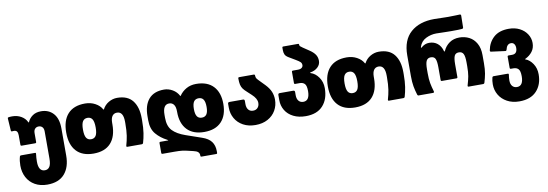

<svg xmlns="http://www.w3.org/2000/svg" viewBox="-65 -1177 5346 1874"><g transform="rotate(-10 2608.0 -240.0)"><path d="M295 -346Q273 -346 259 -331.5Q245 -317 245 -288V-201Q245 -190 234 -190H100Q89 -190 89 -201V-295Q89 -320 79.5 -333Q70 -346 47 -345L30 -344Q21 -344 21 -352L13 -475Q13 -480 14.5 -482Q16 -484 20 -485Q34 -488 57 -488Q108 -488 146.5 -465.5Q185 -443 202 -407Q205 -401 207 -401Q209 -401 211 -406Q226 -441 259.5 -464.5Q293 -488 343 -488Q419 -488 465 -437Q511 -386 511 -288V-20Q511 96 453 162Q395 228 282 228Q212 228 160 198.5Q108 169 80.5 117Q53 65 53 0Q53 -47 64 -87Q67 -98 78 -98H216Q226 -98 224 -86Q219 -49 219 -10Q219 86 282 86Q313 86 329 61Q345 36 345 -20V-288Q345 -317 331 -331.5Q317 -346 295 -346Z M550 -240Q550 -360 608.5 -424Q667 -488 779 -488Q835 -488 880 -463.5Q925 -439 946 -400Q949 -396 952 -400Q973 -441 1013 -464.5Q1053 -488 1097 -488Q1201 -488 1250.5 -424.5Q1300 -361 1300 -250V-229Q1300 -155 1292 -104Q1284 -53 1271 -10Q1268 0 1258 0H1115Q1102 0 1105 -12Q1119 -59 1126.5 -107Q1134 -155 1134 -229V-245Q1134 -346 1071 -346Q1041 -346 1024.5 -323.5Q1008 -301 1008 -255V-240Q1008 -120 949.5 -56Q891 8 779 8Q667 8 608.5 -56Q550 -120 550 -240ZM779 -134Q811 -134 826.5 -158.5Q842 -183 842 -240Q842 -297 826.5 -321.5Q811 -346 779 -346Q747 -346 731.5 -321.5Q716 -297 716 -240Q716 -183 731.5 -158.5Q747 -134 779 -134Z M1800 210V205Q1800 185 1786.5 172.5Q1773 160 1741 153L1703 144Q1664 134 1635.5 130.5Q1607 127 1556 127H1440Q1429 127 1429 116V19Q1429 8 1440 8H1512Q1518 8 1518 6Q1518 5 1509 0Q1444 -33 1401.5 -83.5Q1359 -134 1359 -219V-260Q1359 -368 1410 -428Q1461 -488 1562 -488Q1606 -488 1646.5 -464.5Q1687 -441 1708 -400Q1710 -395 1713 -400Q1740 -440 1782.5 -464Q1825 -488 1880 -488Q1991 -488 2050 -425.5Q2109 -363 2109 -250Q2109 -137 2050 -74.5Q1991 -12 1880 -12Q1769 -12 1710 -74.5Q1651 -137 1651 -250V-255Q1651 -301 1634.5 -323.5Q1618 -346 1588 -346Q1525 -346 1525 -245V-214Q1525 -131 1567 -87Q1609 -43 1692 -14L1848 40Q1910 61 1938 98.5Q1966 136 1966 193V210Q1966 220 1956 220H1810Q1800 220 1800 210ZM1880 -154Q1912 -154 1927.5 -177Q1943 -200 1943 -250Q1943 -300 1927.5 -323Q1912 -346 1880 -346Q1848 -346 1832.5 -323Q1817 -300 1817 -250Q1817 -200 1832.5 -177Q1848 -154 1880 -154Z M2155 -203V-242Q2155 -258 2171 -258H2305Q2321 -258 2321 -242V-210Q2321 -174 2338 -154Q2355 -134 2384 -134Q2413 -134 2430 -152.5Q2447 -171 2447 -201Q2447 -243 2398 -288L2358 -325Q2332 -348 2319.5 -365.5Q2307 -383 2301.5 -406.5Q2296 -430 2296 -469Q2296 -480 2307 -480H2450Q2462 -480 2462 -469Q2462 -450 2469.5 -439Q2477 -428 2507 -398L2546 -358Q2583 -319 2598 -282Q2613 -245 2613 -203Q2613 -146 2585.5 -97.5Q2558 -49 2506 -20.5Q2454 8 2384 8Q2314 8 2262 -20.5Q2210 -49 2182.5 -97.5Q2155 -146 2155 -203Z M2653 -190V-242Q2653 -258 2669 -258H2803Q2819 -258 2819 -242V-210Q2819 -174 2836 -154Q2853 -134 2882 -134Q2945 -134 2945 -230Q2945 -283 2927.5 -301.5Q2910 -320 2879 -320H2834Q2823 -320 2823 -331V-441Q2823 -452 2834 -452H2883Q2909 -452 2922 -462.5Q2935 -473 2935 -489Q2935 -508 2922.5 -520Q2910 -532 2879 -550L2815 -588Q2788 -604 2780 -622.5Q2772 -641 2772 -664V-690Q2772 -700 2782 -700H2928Q2938 -700 2938 -690V-689Q2938 -680 2943.5 -674.5Q2949 -669 2968 -656L3029 -615Q3065 -591 3083 -564.5Q3101 -538 3101 -502Q3101 -465 3072.5 -438.5Q3044 -412 3001 -405Q2996 -404 2995.5 -401.5Q2995 -399 3000 -398Q3046 -384 3078.5 -337.5Q3111 -291 3111 -230Q3111 -121 3052.5 -56.5Q2994 8 2882 8Q2812 8 2760 -18Q2708 -44 2680.5 -89.5Q2653 -135 2653 -190Z M3143 -240Q3143 -360 3201.5 -424Q3260 -488 3372 -488Q3428 -488 3473 -463.5Q3518 -439 3539 -400Q3542 -396 3545 -400Q3566 -441 3606 -464.5Q3646 -488 3690 -488Q3794 -488 3843.5 -424.5Q3893 -361 3893 -250V-229Q3893 -155 3885 -104Q3877 -53 3864 -10Q3861 0 3851 0H3708Q3695 0 3698 -12Q3712 -59 3719.5 -107Q3727 -155 3727 -229V-245Q3727 -346 3664 -346Q3634 -346 3617.5 -323.5Q3601 -301 3601 -255V-240Q3601 -120 3542.5 -56Q3484 8 3372 8Q3260 8 3201.5 -56Q3143 -120 3143 -240ZM3372 -134Q3404 -134 3419.5 -158.5Q3435 -183 3435 -240Q3435 -297 3419.5 -321.5Q3404 -346 3372 -346Q3340 -346 3324.5 -321.5Q3309 -297 3309 -240Q3309 -183 3324.5 -158.5Q3340 -134 3372 -134Z M4323 -378Q4326 -378 4329 -384Q4350 -431 4391 -459.5Q4432 -488 4490 -488Q4542 -488 4586 -465.5Q4630 -443 4656.5 -396Q4683 -349 4683 -280V-199Q4683 -139 4675.5 -97Q4668 -55 4654 -10Q4651 0 4641 0H4498Q4485 0 4488 -12Q4503 -62 4510 -100.5Q4517 -139 4517 -199V-236Q4517 -297 4504 -321.5Q4491 -346 4460 -346Q4427 -346 4415.5 -321Q4404 -296 4404 -238V-111Q4404 -100 4393 -100H4249Q4238 -100 4238 -111V-238Q4238 -296 4226.5 -321Q4215 -346 4181 -346Q4151 -346 4138 -321.5Q4125 -297 4125 -236V-199Q4125 -139 4132 -100.5Q4139 -62 4154 -12V-8Q4154 0 4144 0H4001Q3991 0 3988 -10Q3974 -55 3966.5 -97Q3959 -139 3959 -199V-404Q3959 -555 4045.5 -631.5Q4132 -708 4279 -708Q4318 -708 4364 -706L4417 -705Q4456 -705 4490.5 -706.5Q4525 -708 4532 -708Q4545 -708 4545 -695L4543 -579Q4543 -568 4531 -566Q4510 -563 4423 -563L4360 -564Q4312 -566 4275 -566Q4221 -566 4171.5 -541.5Q4122 -517 4105 -463Q4103 -456 4105 -454Q4107 -452 4111 -456Q4147 -488 4190 -488Q4239 -488 4272.5 -460.5Q4306 -433 4319 -384Q4321 -378 4323 -378Z M4732 20Q4732 -18 4740 -47Q4743 -58 4754 -58H4893Q4905 -58 4903 -46Q4898 -18 4898 10Q4898 46 4915 66Q4932 86 4961 86Q5024 86 5024 -10Q5024 -63 5006.5 -81.5Q4989 -100 4958 -100H4933Q4922 -100 4922 -111V-221Q4922 -232 4933 -232H4968Q5019 -232 5019 -292Q5019 -315 5008 -330.5Q4997 -346 4976 -346Q4935 -346 4923 -290Q4921 -284 4918 -281.5Q4915 -279 4908 -280L4771 -298Q4765 -299 4762.5 -302Q4760 -305 4761 -313Q4775 -390 4829 -439Q4883 -488 4979 -488Q5040 -488 5086.5 -464Q5133 -440 5159 -399.5Q5185 -359 5185 -312Q5185 -262 5158.5 -227Q5132 -192 5090 -172Q5085 -170 5084.5 -168.5Q5084 -167 5089 -165Q5129 -151 5159.5 -106Q5190 -61 5190 0Q5190 102 5131 165Q5072 228 4961 228Q4891 228 4839 199.5Q4787 171 4759.5 123.5Q4732 76 4732 20Z"/></g></svg>

Font: Barlow GEO ExtraBold
Style: Regular
Weight: 800
Designer: Jeremy Tribby
Foundry: Tribby Type
Version: Version 1.408